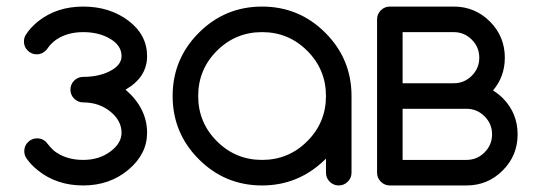

<svg xmlns="http://www.w3.org/2000/svg" viewBox="-20 -567 1642 587"><path d="M125 -127.9Q141.1 -107.9 151.9 -101.1Q186 -78.1 234.4 -78.1Q282.7 -78.1 317.1 -103.5Q351.6 -128.9 351.6 -161.1Q351.6 -198.2 317.1 -226.1Q282.7 -253.9 234.4 -253.9Q218.3 -253.9 206.8 -265.4Q195.3 -276.9 195.3 -293Q195.3 -309.1 206.8 -320.6Q218.3 -332 234.4 -332Q282.7 -332 317.1 -350.1Q351.6 -368.2 351.6 -395.5Q351.6 -427.7 317.1 -448.2Q282.7 -468.8 234.4 -468.8Q186 -468.8 151.9 -445.8Q135.7 -434.1 126 -419.9Q123.5 -416 120.1 -412.6Q108.4 -400.9 92.3 -400.9Q76.2 -400.9 64.7 -412.4Q53.2 -423.8 53.2 -439.9Q53.2 -451.7 59.1 -460.9Q72.8 -482.4 96.2 -501.5Q153.3 -546.9 234.4 -546.9Q315.4 -546.9 372.6 -503.7Q429.7 -460.4 429.7 -395.5Q429.7 -330.6 363.8 -293Q429.7 -235.8 429.7 -161.1Q429.7 -96.2 372.6 -48.1Q315.4 0 234.4 0Q153.3 0 96.2 -45.9Q75.2 -62.5 62 -81.5Q54.2 -91.8 54.2 -105Q54.2 -121.1 65.7 -132.6Q77.1 -144 93.3 -144Q113.3 -144 125 -127.9Z M781.2 -468.8Q700.2 -468.8 643.1 -411.6Q585.9 -354.5 585.9 -273.4Q585.9 -192.4 643.1 -135.3Q700.2 -78.1 781.2 -78.1Q862.3 -78.1 919.4 -135.3Q976.6 -192.4 976.6 -273.4Q976.6 -354.5 919.4 -411.6Q862.3 -468.8 781.2 -468.8ZM976.6 -82Q894.5 0 781.2 0Q668 0 587.9 -80.1Q507.8 -160.2 507.8 -273.4Q507.8 -386.7 587.9 -466.8Q668 -546.9 781.2 -546.9Q894.5 -546.9 974.6 -466.8Q1054.7 -386.7 1054.7 -273.4V-39.1Q1054.7 -22.9 1043.2 -11.5Q1031.7 0 1015.6 0Q999.5 0 988 -11.5Q976.6 -22.9 976.6 -39.1Z M1367.2 -312.5Q1399.4 -312.5 1422.4 -335.4Q1445.3 -358.4 1445.3 -390.6Q1445.3 -422.9 1422.4 -445.8Q1399.4 -468.8 1367.2 -468.8H1210.9V-312.5ZM1406.2 -78.1Q1438.5 -78.1 1461.4 -101.1Q1484.4 -124 1484.4 -156.2Q1484.4 -188.5 1461.4 -211.4Q1438.5 -234.4 1406.2 -234.4H1210.9V-78.1ZM1171.9 -546.9H1367.2Q1432.1 -546.9 1477.8 -501.2Q1523.4 -455.6 1523.4 -390.6Q1523.4 -333 1487.3 -290.5Q1502.9 -280.8 1517.1 -267.1Q1562.5 -221.2 1562.5 -156.2Q1562.5 -91.3 1516.8 -45.7Q1471.2 0 1406.2 0H1171.9Q1155.8 0 1144.3 -11.5Q1132.8 -22.9 1132.8 -39.1V-507.8Q1132.8 -523.9 1144.3 -535.4Q1155.8 -546.9 1171.9 -546.9Z"/></svg>

Font: Comfortaa
Style: Regular
Weight: 400
Designer: Johan Aakerlund - aajohan
Foundry: Johan Aakerlund
Version: Version 2.004 2013